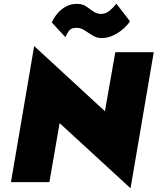

<svg xmlns="http://www.w3.org/2000/svg" viewBox="-20 -981 848 1034"><path d="M601 -700 545 -382 164 -733 39 0H246L301 -318L683 33L808 -700ZM259 -860 332 -781Q338 -795 349.5 -812.5Q361 -830 386 -831Q411 -833 432.5 -819.5Q454 -806 476 -791.5Q498 -777 523 -776Q556 -775 587 -789Q618 -803 642.5 -824.5Q667 -846 680 -866L607 -961Q591 -941 571 -924Q551 -907 527 -906Q502 -906 483 -919Q464 -932 444.5 -946Q425 -960 397 -960Q363 -961 335.5 -946Q308 -931 289 -908Q270 -885 259 -860Z"/></svg>

Font: Jost Black
Style: Italic
Weight: 900
Italic angle: -5°
Version: Version 3.710